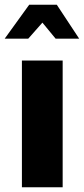

<svg xmlns="http://www.w3.org/2000/svg" viewBox="-43 -795 356 815"><path d="M50 -538H223V0H50ZM81 -775H198L293 -631H193L137 -699L77 -631H-23Z"/></svg>

Font: Exo ExtraBold
Style: Regular
Weight: 800
Designer: Natanael Gama
Foundry: Natanael Gama
Version: Version 1.500